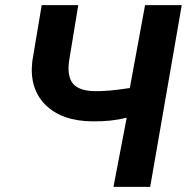

<svg xmlns="http://www.w3.org/2000/svg" viewBox="-20 -731 731 751"><path d="M690.9 -710.9 567.4 0H423.8L475.6 -270.5Q415.5 -255.4 341.8 -256.3Q221.7 -257.3 157.7 -321Q93.8 -384.8 106.4 -491.7L143.1 -710.9H286.1L250 -491.2Q242.2 -432.1 265.4 -404.1Q288.6 -376 348.1 -374.5Q399.9 -373 487.8 -386.7L547.4 -710.9Z"/></svg>

Font: RobotoInd
Style: Bold Italic
Weight: 700
Italic angle: -12°
Designer: Google
Version: Version 2.001150; 2014